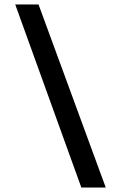

<svg xmlns="http://www.w3.org/2000/svg" viewBox="-20 -762 540 857"><path d="M48 -742H152L452 75H343Z"/></svg>

Font: D2Coding ligature
Style: Bold
Weight: 700
Monospace: yes
Designer: Yong-Rak Park; Jeong-Hwan Yoon; Sang-Min Lee;
Foundry: NHN Corporation
Version: Version 1.3.2; Build 20180524